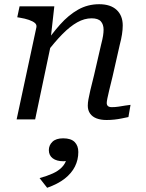

<svg xmlns="http://www.w3.org/2000/svg" viewBox="-20 -567 692 912"><path d="M59 0H147L226 -375L221 -386L238 -537H73L62 -485L74 -483Q99 -479 117.5 -472.5Q136 -466 145.5 -458Q155 -450 153 -438ZM515 -205 549 -355Q556 -381 559.5 -404Q563 -427 563 -446Q563 -493 534 -520Q505 -547 451 -547Q397 -547 351.5 -521.5Q306 -496 265 -450Q224 -404 184 -344L199 -314Q240 -368 276.5 -405Q313 -442 347 -461Q381 -480 415 -480Q446 -480 459 -465.5Q472 -451 472 -426Q472 -413 469.5 -397Q467 -381 460 -354L427 -211Q415 -165 409 -138Q403 -111 400 -95Q397 -79 397 -65Q397 -43 408 -27.5Q419 -12 439 -4.5Q459 3 486 3Q505 3 523.5 1Q542 -1 558.5 -4.5Q575 -8 590 -11L600 -69Q589 -68 574.5 -65.5Q560 -63 543.5 -60.5Q527 -58 511 -58Q499 -58 493 -63Q487 -68 487 -78Q487 -85 490 -99.5Q493 -114 499 -139.5Q505 -165 515 -205ZM204 325 168 279Q204 269 230.5 257Q257 245 274 227.5Q291 210 297 186Q298 182 302 180Q306 178 309.5 179Q313 180 314 186Q311 191 302 195Q293 199 282 199Q249 199 230.5 185Q212 171 212 146Q212 123 229 106.5Q246 90 280 90Q317 90 334.5 107.5Q352 125 352 155Q352 192 336 224Q320 256 287.5 281.5Q255 307 204 325Z"/></svg>

Font: Roboto Serif
Style: Italic
Weight: 400
Italic angle: -10°
Designer: Greg Gazdowicz
Foundry: Commercial Type
Version: Version 1.008